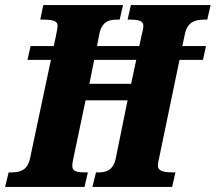

<svg xmlns="http://www.w3.org/2000/svg" viewBox="-41 -734 847 754"><path d="M-21 0H291L304 -57H293C252 -57 243 -65 243 -84C243 -93 245 -103 248 -116L295 -340H460L414 -114C404 -64 375 -57 346 -57H336L322 0H635L648 -57H637C588 -57 579 -69 579 -84C579 -93 582 -103 585 -119L664 -499H756L768 -553H675L685 -600C695 -650 729 -657 763 -657H773L786 -714H473L460 -657H471C513 -657 522 -647 522 -632C522 -622 519 -612 515 -595L506 -553H340L349 -600C359 -650 388 -657 419 -657H429L442 -714H129L117 -657H127C177 -657 185 -648 185 -632C185 -624 182 -611 178 -589L170 -553H79L67 -499H159L77 -112C67 -64 36 -57 3 -57H-7ZM310 -405 329 -499H494L474 -405Z"/></svg>

Font: Noto Serif ExtraCondensed Black
Style: Italic
Weight: 900
Width: 2
Italic angle: -12°
Designer: Monotype Design Team
Foundry: Monotype Imaging Inc.
Version: Version 2.014